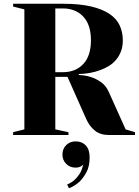

<svg xmlns="http://www.w3.org/2000/svg" viewBox="-20 -720 740 1024"><path d="M50 0ZM400 -320Q434 -319 465 -309Q491 -301 518 -282.5Q545 -264 560 -230L650 -30L700 -15V0H560Q515 0 486 -23.5Q457 -47 440 -85L340 -310H275V-30L345 -15V0H50V-15L110 -30V-670L50 -685V-700H315Q405 -700 466 -685.5Q527 -671 564.5 -645.5Q602 -620 618.5 -584Q635 -548 635 -505Q635 -471 625 -445.5Q615 -420 598.5 -400.5Q582 -381 560.5 -368Q539 -355 517 -347Q465 -327 400 -325ZM315 -335Q383 -335 424 -378.5Q465 -422 465 -505Q465 -588 424 -631.5Q383 -675 315 -675H275V-335ZM338 264Q358 256 375 242Q389 230 403 209.5Q417 189 423 159Q418 163 412 167Q400 174 383 174Q353 174 333 154Q313 134 313 104Q313 74 333 54Q353 34 383 34Q417 34 437.5 55.5Q458 77 458 119Q458 168 440.5 199.5Q423 231 403 250Q378 272 348 284Z"/></svg>

Font: Yeseva One
Style: Regular
Weight: 400
Designer: Jovanny Lemonad
Foundry: Jovanny Lemonad
Version: Version 2.001; ttfautohint (v0.91) -l 8 -r 50 -G 200 -x 0 -w